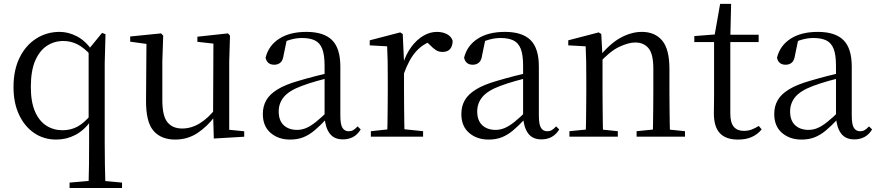

<svg xmlns="http://www.w3.org/2000/svg" viewBox="-20 -692 4445 972"><path d="M332.2 259.8V232.4L450.3 222.2H488.7L597.8 232.4V259.8ZM264.9 14.6Q201.7 14.6 153.1 -18.5Q104.5 -51.6 76.5 -111.1Q48.4 -170.7 48.4 -251.2Q48.4 -337.7 79.2 -400.1Q109.9 -462.6 163.2 -496.6Q216.4 -530.6 281.9 -530.6Q324.8 -530.6 367.9 -508.9Q411 -487.1 446.3 -437.4L453.7 -436.5L441.2 -411.3Q405.9 -450.3 372.4 -467.4Q338.8 -484.5 300.9 -484.5Q254.8 -484.5 217.6 -460.2Q180.4 -435.8 158.2 -384.8Q136.1 -333.8 136.1 -251.8Q136.1 -175.8 157.2 -127.5Q178.2 -79.2 214.6 -55.9Q251.1 -32.7 296.4 -32.7Q337.8 -32.7 371.4 -50.5Q404.9 -68.3 440 -110L451.1 -84H443.3Q406.5 -32.2 361.3 -8.8Q316.2 14.6 264.9 14.6ZM427.9 259.8Q429.9 203.2 430.5 145.6Q431.1 88.1 431.1 30.7V-78L428.7 -87.3V-440.2V-442.5L496.7 -525.5L514.1 -518.8L510.1 -371.1V30.7Q510.1 88.1 511.1 145.6Q512.1 203.2 514.1 259.8Z M866.9 14.6Q795.8 14.6 757.1 -29.8Q718.3 -74.2 719.3 -185.8L721.5 -483.7L743.7 -466.6L639.1 -481V-507.3L795.5 -523L806.2 -511.5L801.8 -380.4V-185.1Q801.8 -105.3 827.6 -73.3Q853.4 -41.4 902.3 -41.4Q948.8 -41.4 992.1 -68.1Q1035.4 -94.9 1070.9 -141.8L1094.1 -103H1067.7Q1029.1 -51 979.2 -18.2Q929.3 14.6 866.9 14.6ZM1062.4 9.3 1058.8 -114.1V-115.5L1060.4 -471.2L979.2 -480.3V-506.2L1134.2 -523L1144.4 -511.5L1140.4 -380.4V-35L1216.3 -27.4V0.2Z M1448.7 14.6Q1389.5 14.6 1350.1 -19.1Q1310.6 -52.8 1310.6 -115.1Q1310.6 -153.9 1327.8 -184.3Q1344.9 -214.6 1384.4 -239Q1423.9 -263.5 1489.9 -282.3Q1531.8 -294.9 1577.8 -306.7Q1623.8 -318.5 1663.8 -327.7V-303.3Q1623.8 -293.3 1582.7 -281.5Q1541.6 -269.7 1507.6 -257Q1444.3 -233.6 1417.6 -201.7Q1390.9 -169.7 1390.9 -128.2Q1390.9 -81.6 1416.5 -58Q1442.2 -34.4 1484.1 -34.4Q1506.6 -34.4 1528.6 -43.3Q1550.6 -52.2 1578.7 -74.2Q1606.7 -96.3 1644.8 -134.4L1653.5 -87.1H1629.9Q1598.7 -53.7 1571.5 -31.1Q1544.2 -8.4 1515.1 3.1Q1486 14.6 1448.7 14.6ZM1715.8 13.6Q1671.1 13.6 1648.8 -16.6Q1626.5 -46.7 1623.2 -99.7V-103.3V-359Q1623.2 -415 1611.1 -445.3Q1598.9 -475.6 1573.7 -487.6Q1548.6 -499.6 1509 -499.6Q1480.3 -499.6 1451.1 -491.4Q1421.9 -483.2 1388.7 -464.7L1432.2 -491.9L1415.8 -412.7Q1412.2 -386 1399.7 -375.2Q1387.1 -364.3 1368.4 -364.3Q1332.2 -364.3 1324.5 -399.7Q1339.4 -461 1393.1 -495.8Q1446.8 -530.6 1531.2 -530.6Q1618.5 -530.6 1660.8 -489.2Q1703 -447.8 1703 -354.6V-107.7Q1703 -60.8 1714.1 -44.2Q1725.1 -27.5 1745.4 -27.5Q1758 -27.5 1768 -33.2Q1778 -38.8 1790.4 -52.1L1806.1 -36.7Q1790.2 -10.7 1767.6 1.4Q1745 13.6 1715.8 13.6Z M1857.5 0V-27.8L1967.6 -39.6H2008.9L2121.9 -27.8V0ZM1939.9 0Q1941.1 -24.4 1941.6 -65.3Q1942.1 -106.3 1942.6 -150.7Q1943.1 -195.1 1943.1 -228.5V-289.4Q1943.1 -341 1942.5 -380.9Q1941.9 -420.7 1939.9 -457.5L1851.8 -462.4V-487.9L2005.9 -528L2018.9 -519.8L2025.3 -379V-378V-228.5Q2025.3 -195.1 2025.8 -150.7Q2026.3 -106.3 2026.8 -65.3Q2027.3 -24.4 2028.3 0ZM2024.5 -318.6 2002.9 -371H2020.7Q2036.2 -419.5 2063.1 -455.5Q2090 -491.4 2123.4 -511Q2156.8 -530.6 2192 -530.6Q2220.9 -530.6 2242.7 -519.1Q2264.6 -507.7 2271.6 -485.6Q2271.4 -459.5 2259 -444.3Q2246.7 -429.1 2219.7 -429.1Q2201.2 -429.1 2186.3 -438.7Q2171.5 -448.4 2153.8 -466.9L2130.8 -488.8L2176.3 -487.2Q2124 -473 2087.4 -432.7Q2050.8 -392.5 2024.5 -318.6Z M2453.7 14.6Q2394.5 14.6 2355.1 -19.1Q2315.6 -52.8 2315.6 -115.1Q2315.6 -153.9 2332.8 -184.3Q2349.9 -214.6 2389.4 -239Q2428.9 -263.5 2494.9 -282.3Q2536.8 -294.9 2582.8 -306.7Q2628.8 -318.5 2668.8 -327.7V-303.3Q2628.8 -293.3 2587.7 -281.5Q2546.6 -269.7 2512.6 -257Q2449.3 -233.6 2422.6 -201.7Q2395.9 -169.7 2395.9 -128.2Q2395.9 -81.6 2421.5 -58Q2447.2 -34.4 2489.1 -34.4Q2511.6 -34.4 2533.6 -43.3Q2555.6 -52.2 2583.7 -74.2Q2611.7 -96.3 2649.8 -134.4L2658.5 -87.1H2634.9Q2603.7 -53.7 2576.5 -31.1Q2549.2 -8.4 2520.1 3.1Q2491 14.6 2453.7 14.6ZM2720.8 13.6Q2676.1 13.6 2653.8 -16.6Q2631.5 -46.7 2628.2 -99.7V-103.3V-359Q2628.2 -415 2616.1 -445.3Q2603.9 -475.6 2578.7 -487.6Q2553.6 -499.6 2514 -499.6Q2485.3 -499.6 2456.1 -491.4Q2426.9 -483.2 2393.7 -464.7L2437.2 -491.9L2420.8 -412.7Q2417.2 -386 2404.7 -375.2Q2392.1 -364.3 2373.4 -364.3Q2337.2 -364.3 2329.5 -399.7Q2344.4 -461 2398.1 -495.8Q2451.8 -530.6 2536.2 -530.6Q2623.5 -530.6 2665.8 -489.2Q2708 -447.8 2708 -354.6V-107.7Q2708 -60.8 2719.1 -44.2Q2730.1 -27.5 2750.4 -27.5Q2763 -27.5 2773 -33.2Q2783 -38.8 2795.4 -52.1L2811.1 -36.7Q2795.2 -10.7 2772.6 1.4Q2750 13.6 2720.8 13.6Z M2862.7 0V-27.8L2971.4 -38.6H3003.8L3107.7 -27.8V0ZM2944.9 0Q2946.1 -24.4 2946.6 -65.3Q2947.1 -106.3 2947.6 -150.7Q2948.1 -195.1 2948.1 -228.5V-289.4Q2948.1 -340.8 2947.5 -380.8Q2946.9 -420.7 2944.9 -457.5L2856.8 -462.4V-487.9L3010.9 -528L3023.9 -519.8L3030.3 -403.1V-401.7V-228.5Q3030.3 -195.1 3030.8 -150.7Q3031.3 -106.3 3031.8 -65.3Q3032.3 -24.4 3033.3 0ZM3202.8 0V-27.8L3310.3 -38.6H3343.3L3447.8 -27.8V0ZM3284.5 0Q3285.5 -24.4 3286 -64.8Q3286.5 -105.3 3287 -149.7Q3287.5 -194.1 3287.5 -228.5V-344.3Q3287.5 -418.1 3263.4 -447.5Q3239.3 -476.9 3195.6 -476.9Q3161.9 -476.9 3114.8 -454.8Q3067.6 -432.7 3013.2 -372.4L3004.7 -406H3014.8Q3069.4 -472.9 3123.1 -501.7Q3176.9 -530.6 3229.5 -530.6Q3295 -530.6 3332 -487.1Q3369 -443.5 3369 -342.4V-228.5Q3369 -194.1 3369.5 -149.7Q3370 -105.3 3370.6 -64.8Q3371.2 -24.4 3372.2 0Z M3635.9 -478.9V-516H3820.7V-478.9ZM3716.8 14.6Q3654.2 14.6 3624.1 -18Q3594 -50.7 3594 -117.7Q3594 -142.1 3594.5 -161.1Q3595 -180.1 3595 -207.1V-478.9H3495V-509.4L3615.6 -518.8L3596 -504.4L3625.7 -672.5H3681.3L3677.2 -500.6V-489V-117.5Q3677.2 -71.2 3694.7 -50.3Q3712.2 -29.5 3745.3 -29.5Q3767.5 -29.5 3784.5 -35.9Q3801.4 -42.3 3821.4 -54.4L3835.9 -36.8Q3815.4 -11.8 3786 1.4Q3756.6 14.6 3716.8 14.6Z M4037.7 14.6Q3978.5 14.6 3939.1 -19.1Q3899.6 -52.8 3899.6 -115.1Q3899.6 -153.9 3916.8 -184.3Q3933.9 -214.6 3973.4 -239Q4012.9 -263.5 4078.9 -282.3Q4120.8 -294.9 4166.8 -306.7Q4212.8 -318.5 4252.8 -327.7V-303.3Q4212.8 -293.3 4171.7 -281.5Q4130.6 -269.7 4096.6 -257Q4033.3 -233.6 4006.6 -201.7Q3979.9 -169.7 3979.9 -128.2Q3979.9 -81.6 4005.5 -58Q4031.2 -34.4 4073.1 -34.4Q4095.6 -34.4 4117.6 -43.3Q4139.6 -52.2 4167.7 -74.2Q4195.7 -96.3 4233.8 -134.4L4242.5 -87.1H4218.9Q4187.7 -53.7 4160.5 -31.1Q4133.2 -8.4 4104.1 3.1Q4075 14.6 4037.7 14.6ZM4304.8 13.6Q4260.1 13.6 4237.8 -16.6Q4215.5 -46.7 4212.2 -99.7V-103.3V-359Q4212.2 -415 4200.1 -445.3Q4187.9 -475.6 4162.7 -487.6Q4137.6 -499.6 4098 -499.6Q4069.3 -499.6 4040.1 -491.4Q4010.9 -483.2 3977.7 -464.7L4021.2 -491.9L4004.8 -412.7Q4001.2 -386 3988.7 -375.2Q3976.1 -364.3 3957.4 -364.3Q3921.2 -364.3 3913.5 -399.7Q3928.4 -461 3982.1 -495.8Q4035.8 -530.6 4120.2 -530.6Q4207.5 -530.6 4249.8 -489.2Q4292 -447.8 4292 -354.6V-107.7Q4292 -60.8 4303.1 -44.2Q4314.1 -27.5 4334.4 -27.5Q4347 -27.5 4357 -33.2Q4367 -38.8 4379.4 -52.1L4395.1 -36.7Q4379.2 -10.7 4356.6 1.4Q4334 13.6 4304.8 13.6Z"/></svg>

Font: Noto Serif KR ExtraLight
Style: Regular
Weight: 200
Designer: Ryoko NISHIZUKA 西塚涼子 (kana & ideographs); Frank Grießhammer (Latin, Greek & Cyrillic); Wenlong ZHANG 张文龙 (bopomofo); San
Foundry: Adobe
Version: Version 2.002-H1;hotconv 1.1.0;makeotfexe 2.6.0